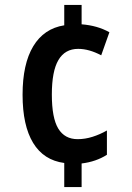

<svg xmlns="http://www.w3.org/2000/svg" viewBox="-20 -744 531 774"><path d="M309 -646Q373 -641 421 -614L388 -521Q339 -547 295 -547Q242 -547 215.5 -502Q189 -457 189 -363Q189 -268 215 -225.5Q241 -183 293 -183Q323 -183 353 -192.5Q383 -202 411 -218V-120Q367 -92 309 -85V10H239V-87Q156 -98 113.5 -168Q71 -238 71 -362Q71 -486 114 -557.5Q157 -629 239 -642V-724H309Z"/></svg>

Font: Noto Sans Georgian Condensed SemiBold
Style: Regular
Weight: 600
Width: 3
Designer: Monotype Design Team, Akaki Razmadze
Foundry: Google LLC
Version: Version 2.005; ttfautohint (v1.8.4.7-5d5b)